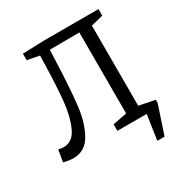

<svg xmlns="http://www.w3.org/2000/svg" viewBox="-198 -847 1110 1168"><g transform="rotate(-30 357.5 -262.5)"><path d="M575 -69 686 -47V-24L620 174H569L595 0H389V-46L488 -65V-634L280 -633L276 -538Q269 -359 256 -249.5Q243 -140 200.5 -64.5Q158 11 74 11Q49 11 7 1L21 -82Q43 -77 57 -77Q121 -77 153 -147.5Q185 -218 195 -316Q205 -414 209 -565L211 -632L126 -648V-694L279 -699H660V-653L575 -632Z"/></g></svg>

Font: Bitter Pro
Style: Regular
Weight: 400
Designer: Sol Matas, and Bitter project Authors
Foundry: Sol Matas
Version: Version 1.010